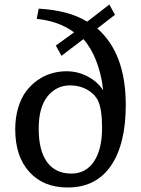

<svg xmlns="http://www.w3.org/2000/svg" viewBox="-20 -809 619 843"><path d="M276.9 14.2Q170.9 14.2 108.9 -54Q46.9 -122.1 46.9 -241.2Q46.9 -293.5 60.1 -336.7Q73.2 -379.9 95.2 -408.9Q117.2 -438 146.5 -458Q175.8 -478 207.3 -487.1Q238.8 -496.1 272 -496.1Q321.3 -496.1 364.7 -473.4Q408.2 -450.7 433.1 -412.1L431.2 -425.8Q424.3 -485.4 402.1 -542.5Q379.9 -599.6 346.2 -637.2L250 -564L225.1 -608.9L305.2 -667Q238.8 -716.3 141.1 -726.1L149.9 -771Q281.7 -763.7 362.8 -713.9L460 -789.1L484.9 -744.1L407.2 -684.1Q532.2 -574.7 532.2 -348.1Q532.2 -175.8 466.8 -80.8Q401.4 14.2 276.9 14.2ZM293 -46.9Q357.4 -46.9 392.8 -100.3Q428.2 -153.8 428.2 -247.1Q428.2 -330.1 410.2 -367.2Q395.5 -397 362.5 -415.5Q329.6 -434.1 288.1 -434.1Q227.5 -434.1 188.7 -386Q149.9 -337.9 149.9 -244.1Q149.9 -147.5 186.8 -97.2Q223.6 -46.9 293 -46.9Z"/></svg>

Font: Literata Book
Style: Regular
Weight: 400
Designer: Latin by Veronika Burian and Jose Scaglione. Greek by Irene Vlachou. Cyrillic by Vera Evstafieva
Foundry: TypeTogether
Version: Version 2.003;PS 002.003;hotconv 1.0.88;makeotf.lib2.5.64775